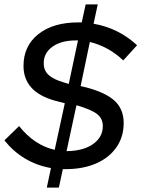

<svg xmlns="http://www.w3.org/2000/svg" viewBox="-30 -787 644 874"><path d="M183 67 202 -22Q73 -45 -10 -148L57 -213Q126 -126 219 -105L265 -317L219 -329Q77 -369 77 -487Q77 -578 144.5 -631.5Q212 -685 326 -685H342L360 -767H415L396 -679Q510 -659 594 -581L531 -512Q496 -545 458 -565.5Q420 -586 379 -596L337 -395L363 -389Q453 -365 493 -327Q533 -289 533 -227Q533 -164 500 -116.5Q467 -69 407.5 -43Q348 -17 268 -17H256L238 67ZM283 -405 325 -603H315Q249 -603 209 -574.5Q169 -546 169 -499Q169 -466 191.5 -445.5Q214 -425 263 -411ZM273 -99Q350 -100 394 -131.5Q438 -163 438 -213Q438 -248 411 -268.5Q384 -289 318 -308Z"/></svg>

Font: Red Hat Display Medium
Style: Italic
Weight: 500
Italic angle: -12°
Designer: Pentagram, MCKL
Foundry: Pentagram, MCKL
Version: Version 1.023; ttfautohint (v1.8.3)